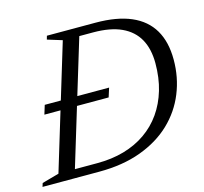

<svg xmlns="http://www.w3.org/2000/svg" viewBox="-119 -789 953 899"><g transform="rotate(-15 357.0 -339.0)"><path d="M75.5 -324.5 89 -368.5H401L387 -324.5ZM256.5 -41Q326.5 -41 386 -58Q445.5 -75 492.5 -107.8Q539.5 -140.5 572.2 -187.2Q605 -234 622.5 -293Q640 -352 640 -423Q640 -492 613.5 -539.8Q587 -587.5 533 -612.5Q479 -637.5 395 -637.5H279.5L293 -678.5H418Q521 -678.5 589.8 -649Q658.5 -619.5 692.8 -561.2Q727 -503 727 -417Q727 -331 696.2 -255.2Q665.5 -179.5 605.5 -122.2Q545.5 -65 457.2 -32.5Q369 0 254.5 0H85L98.5 -41ZM249 -639 177.5 -661 182.5 -678.5H341L135 0H-20.5L-15 -17.5L67.5 -40.5Z"/></g></svg>

Font: Newsreader 28pt
Style: Italic
Weight: 400
Italic angle: -17°
Version: Version 1.003